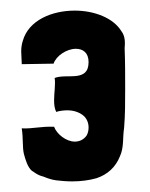

<svg xmlns="http://www.w3.org/2000/svg" viewBox="-20 -673 282 362"><path d="M86 -333C95 -332 105 -331 116 -331C132 -331 148 -333 162 -337C183 -344 198 -358 206 -378C214 -395 211 -413 214 -432C216 -456 216 -481 216 -506C216 -531 216 -556 215 -582C216 -593 216 -605 209 -614C194 -639 158 -653 121 -653C78 -653 34 -635 23 -596C21 -590 20 -583 20 -576C20 -568 21 -560 21 -553V-552L81 -553C86 -568 106 -581 123 -581C136 -581 147 -574 147 -556C147 -517 106 -535 83 -526C85 -515 82 -498 82 -484C82 -475 83 -468 86 -462C92 -464 100 -465 107 -465C118 -465 128 -462 136 -456C143 -451 147 -442 147 -433C147 -427 146 -422 143 -417C137 -409 129 -406 121 -406C105 -406 87 -420 82 -434H81C58 -435 41 -430 22 -431H21C24 -412 22 -396 25 -383C28 -372 32 -358 40 -351C43 -350 49 -343 62 -340C69 -337 78 -334 86 -333Z"/></svg>

Font: HEYCLAY
Style: Regular
Weight: 400
Designer: Marcelo Magalhaes
Foundry: Marcelo Magalhães
Version: Version 1.300;hotconv 1.0.109;makeotfexe 2.5.65596